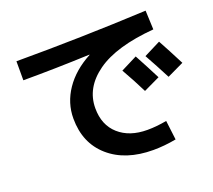

<svg xmlns="http://www.w3.org/2000/svg" viewBox="-131 -903 1262 1138"><g transform="rotate(-20 500.0 -334.0)"><path d="M828 -333 725 -284Q686 -363 640 -443L743 -495Q789 -410 828 -333ZM990 -365 885 -315Q840 -402 798 -477L903 -530Q939 -465 990 -365ZM69 -710Q473 -710 891 -730L896 -610Q655 -590 534 -503.5Q413 -417 413 -288Q413 -182 480.5 -122Q548 -62 660 -62Q718 -62 782 -74L797 48Q722 62 653 62Q478 62 374 -29Q270 -120 270 -275Q270 -373 327 -457Q384 -541 489 -597V-599Q270 -590 69 -590Z"/></g></svg>

Font: M PLUS 1p
Style: Bold
Weight: 700
Version: Version 1.062